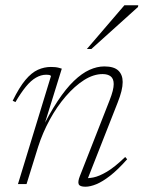

<svg xmlns="http://www.w3.org/2000/svg" viewBox="-20 -697 544 727"><path d="M38.5 -310.5 28 -315.5Q53 -366.5 76.2 -394.2Q99.5 -422 123.5 -432.8Q147.5 -443.5 172.5 -443.5Q181 -443.5 188.8 -442.8Q196.5 -442 203.2 -440.2Q210 -438.5 214 -437L140 -198.5L132 -196Q166 -265.5 197.8 -313.5Q229.5 -361.5 259.8 -390.5Q290 -419.5 318.8 -432.5Q347.5 -445.5 375 -445.5Q411.5 -445.5 428 -429.8Q444.5 -414 444.5 -386.5Q444.5 -371 439.8 -351.8Q435 -332.5 425.5 -308.5L308.5 -11L296.5 -23Q312.5 -21 334 -25.2Q355.5 -29.5 384.8 -46.8Q414 -64 454 -102.5L461.5 -94Q426 -54 397 -31.5Q368 -9 344.8 0.5Q321.5 10 303.5 10Q282 10 278 0.5Q274 -9 282.5 -30.5L394.5 -316Q403 -337.5 406.8 -352.8Q410.5 -368 410.5 -378.5Q410.5 -399 399.2 -407.8Q388 -416.5 368.5 -416.5Q334 -416.5 298.2 -393.8Q262.5 -371 229 -332.2Q195.5 -293.5 168.5 -244Q141.5 -194.5 124.5 -141.5L80.5 0H48L173 -409Q171.5 -412 167 -413Q162.5 -414 154 -414Q135.5 -414 116.2 -403Q97 -392 78 -368.8Q59 -345.5 38.5 -310.5ZM309 -511.5 451 -677H503.5L502.5 -670.5L326 -511.5Z"/></svg>

Font: Newsreader 24pt ExtraLight
Style: Italic
Weight: 250
Italic angle: -17°
Designer: Hugues Gentile
Foundry: Production Type
Version: Version 1.003